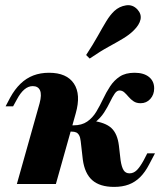

<svg xmlns="http://www.w3.org/2000/svg" viewBox="-20 -711 632 742"><path d="M421 11.3Q366.1 11.3 336.7 -14.5Q307.3 -40.3 300 -94.4L291.9 -165.3Q290.3 -179.8 285.9 -187.9Q281.5 -196 274.6 -199.2Q267.7 -202.4 256.5 -202.4H234.7L239.5 -226.6H263.7Q296 -226.6 316.9 -241.1Q337.9 -255.6 352 -279Q366.1 -302.4 378.2 -328.2Q390.3 -354 405.6 -377.4Q421 -400.8 443.1 -415.3Q465.3 -429.8 500 -429.8Q535.5 -429.8 555.6 -413.7Q575.8 -397.6 575.8 -369.4Q575.8 -345.2 560.9 -328.6Q546 -312.1 523.4 -312.1Q507.3 -312.1 496.4 -319.4Q485.5 -326.6 477 -336.7Q468.5 -346.8 460.5 -354Q452.4 -361.3 441.9 -361.3Q431.5 -361.3 423 -348.8Q414.5 -336.3 405.2 -316.9Q396 -297.6 382.3 -276.2Q368.5 -254.8 346 -237.1L335.5 -244.4Q387.1 -237.9 410.5 -216.1Q433.9 -194.4 439.5 -148.4L446 -91.9Q450 -65.3 457.7 -53.2Q465.3 -41.1 480.6 -41.1Q496 -41.1 508.5 -53.2Q521 -65.3 535.5 -91.9L549.2 -118.5H579L556.5 -75.8Q541.1 -46 521.8 -26.6Q502.4 -7.3 477.8 2Q453.2 11.3 421 11.3ZM45.2 0 133.1 -312.1Q141.9 -345.2 134.7 -361.7Q127.4 -378.2 106.5 -378.2Q89.5 -378.2 74.2 -365.3Q58.9 -352.4 45.2 -326.6L30.6 -300H1.6L19.4 -333.9Q37.1 -366.1 59.3 -387.5Q81.5 -408.9 108.9 -419.4Q136.3 -429.8 169.4 -429.8Q237.9 -429.8 265.7 -387.9Q293.5 -346 272.6 -272.6L196 0ZM326.6 -484.7 312.9 -498.4Q340.3 -540.3 358.5 -573Q376.6 -605.6 391.1 -629.4Q405.6 -653.2 421.8 -668.5Q441.1 -686.3 466.9 -690.3Q492.7 -694.4 511.3 -674.2Q527.4 -656.5 523 -635.5Q518.5 -614.5 496 -592.7Q479.8 -576.6 455.6 -562.1Q431.5 -547.6 399.6 -530.2Q367.7 -512.9 326.6 -484.7Z"/></svg>

Font: Playfair 5pt SemiExpanded Light Black
Style: Italic
Weight: 900
Italic angle: -15.6°
Version: Version 2.001;gftools[0.9.30]